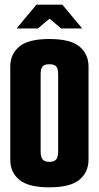

<svg xmlns="http://www.w3.org/2000/svg" viewBox="-20 -795 423 822"><path d="M191 7Q102 7 63 -25Q24 -57 24 -111V-510Q24 -563 62.5 -595.5Q101 -628 191 -628Q282 -628 320.5 -595.5Q359 -563 359 -510V-112Q359 -58 320 -25.5Q281 7 191 7ZM191 -102Q213 -102 221 -113Q229 -124 229 -148V-476Q229 -499 221.5 -509.5Q214 -520 191 -520Q169 -520 161.5 -509.5Q154 -499 154 -477V-147Q154 -124 162 -113Q170 -102 191 -102ZM51 -673 136 -775H247L332 -673H242L192 -715L142 -673Z"/></svg>

Font: Smooch Sans Thin ExtraBold
Style: Regular
Weight: 800
Version: Version 1.010